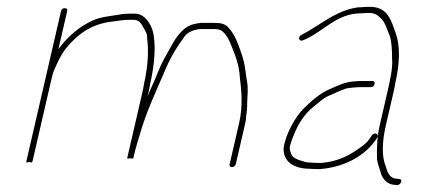

<svg xmlns="http://www.w3.org/2000/svg" viewBox="-20 -503 1250 562"><path d="M670.3 -23 698.2 -144C699.8 -150.7 700.6 -157 700.6 -163L702.8 -181C703.5 -187 703.7 -193.7 703.4 -201C704.4 -220.6 706.7 -245.6 703.5 -262C699.9 -279.9 697.9 -306.9 693.6 -323L689.8 -337C679.2 -368.1 668.9 -402.4 646.9 -424C636.6 -434.4 625.2 -436 603.7 -436H567.7C560.8 -435.3 553.5 -434 545.7 -432C516 -424.4 495.5 -394.8 480.7 -367C467.1 -342.9 454.1 -322 442.4 -292C430.2 -260.6 423.6 -250.1 412 -221L414.8 -233C417.1 -243 418.7 -251.3 419.6 -258C432.3 -313.1 437.6 -373 427.1 -412C421.7 -432 404.2 -463 374.9 -463H360.9C349.8 -463 337.5 -462.5 328.2 -460C302.5 -455.9 274.6 -453.5 252.4 -443.5C211.7 -425.3 177.7 -395.7 150.9 -359L176.5 -470C177.9 -476 175.6 -479 169.6 -479C163.6 -479 159.9 -476 158.5 -470L57.2 -31C56.2 -27 59.1 -26.3 65.7 -29C71.1 -26.3 74.2 -27 75.2 -31L131 -273C132.9 -281 134.8 -288 136.9 -294C148.4 -320.6 157.1 -340.8 173.6 -362C207.6 -403.8 248.9 -433.4 309.6 -440C325.5 -441.6 338.8 -445 356.7 -445H370.7C385.9 -445 392.4 -436.1 398.9 -424C408.3 -407 410.7 -406.3 411.1 -386C415.7 -351.2 412.3 -304.7 401.6 -258C400.7 -251.3 399.1 -243 396.8 -233L352.5 -41C351.9 -38.3 354.8 -38 361.2 -40C366.8 -38 369.9 -38.3 370.5 -41L372.8 -51C377.8 -72.9 383.1 -88.7 389.2 -109C408.5 -176.5 434.2 -229.7 459.7 -289C476.8 -331.9 496.7 -364.2 520.7 -397C531 -409.9 547.2 -416 565.5 -418H599.5C616.1 -418 624.1 -417.7 632.7 -410C643 -400.2 649.6 -388.1 655.3 -374C667.6 -343.8 679.9 -315 682 -277C686.8 -238.5 691.5 -192.9 680 -143L652.3 -23C650.9 -17 653.2 -14 659.2 -14C664.5 -14 669.1 -17.7 670.3 -23Z M1076.3 -257C1077.7 -263 1075.4 -266 1069.4 -266H1042.4C1035.7 -266 1027.7 -265.7 1018.2 -265C987.4 -262.8 970 -252.5 944.9 -242C915.8 -229.8 889.1 -205.4 867.5 -184C845 -161.7 815.8 -110.5 810.2 -70C808.2 -29.9 840 -9 887.1 -9C895.6 -8.3 904.8 -8 914.8 -8C980.2 -12.3 1042 -41.8 1076.5 -89L1084.1 -100C1090.6 -110.8 1076.4 -117.5 1068.7 -107L1061.2 -96C1057.1 -90 1051.4 -84 1044 -78C1007.5 -50.8 973.1 -29.9 918 -26C908.7 -26 900.1 -26.3 892.2 -27C883.6 -27 876.1 -28 869.9 -30C851.3 -35.4 833.8 -40.5 830.4 -58C825.2 -69.8 829.1 -79 837.3 -101C852.9 -141.8 870.4 -168.5 898.7 -191.5L922.7 -211C930.8 -217 939.2 -221.7 947.9 -225L974.7 -237C981.3 -239.7 987.5 -242 993.3 -244C1004.2 -246.3 1025.9 -248 1038.3 -248H1065.3C1071.3 -248 1074.9 -251 1076.3 -257ZM866.9 -385 875.8 -389C927.2 -412 966.8 -464 1036.1 -464C1043.6 -464.7 1051.4 -465 1059.4 -465C1079.4 -465 1085.2 -458.2 1094.8 -449.5C1107.6 -437.9 1113.7 -414.6 1120.9 -398C1126.7 -380 1127.8 -353.8 1127.6 -332C1130.4 -305.4 1121.8 -267.6 1113.8 -233L1091.4 -136C1082.9 -99 1083 -66.4 1083.5 -37C1085.9 -20.8 1091.7 -8.7 1095.6 6C1100.4 20.8 1114.1 38 1136.2 38L1142 39C1153.2 39 1160.9 21 1148.1 21L1141.4 20C1119.6 20 1112.9 -2.1 1108.9 -17C1096.6 -45.3 1098.8 -90.3 1109.4 -136L1131.8 -233C1133.9 -242.3 1135.8 -251.7 1137.3 -261C1150.4 -317.9 1151.7 -369.7 1138 -407C1125.6 -440.4 1116 -483 1063.5 -483C1054.8 -483 1046.4 -482.7 1038.3 -482C1030.3 -482 1022 -481 1013.6 -479C954.5 -466.1 912.3 -426.1 862.6 -401C850.7 -395.7 855 -379.7 866.9 -385Z"/></svg>

Font: HoneyBee
Style: BLnIt
Weight: 100
Foundry: Cannot Into Space Fonts
Version: Version 0.89